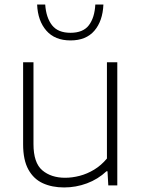

<svg xmlns="http://www.w3.org/2000/svg" viewBox="-20 -814 624 843"><path d="M261.5 9Q208.5 9 168 -9.5Q127.5 -28 104.5 -69.8Q81.5 -111.5 81.5 -180.5V-540.5H127V-181.5Q127 -99 165.8 -66.2Q204.5 -33.5 266 -33.5Q297 -33.5 329.8 -42Q362.5 -50.5 393.5 -69.2Q424.5 -88 449.5 -118V-540.5H495V0H455.5L452 -62H447.5Q410 -27 361.8 -9Q313.5 9 261.5 9ZM289.5 -636.5Q221 -636.5 183.5 -679.5Q146 -722.5 143 -794H178.5Q182.5 -736.5 208.5 -703.2Q234.5 -670 289.5 -670Q345 -670 370.2 -703.2Q395.5 -736.5 398.5 -794H434Q431 -722 394.5 -679.2Q358 -636.5 289.5 -636.5Z"/></svg>

Font: Encode Sans SemiExpanded ExtraLight
Style: Regular
Weight: 250
Width: 6
Designer: Multiple Designers
Foundry: Impallari Type
Version: Version 3.002